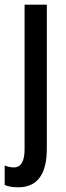

<svg xmlns="http://www.w3.org/2000/svg" viewBox="-41 -560 284 820"><path d="M36 240Q2 240 -21 230V147Q0 155 18 155Q64 155 64 77V-540H159V75Q159 240 36 240Z"/></svg>

Font: Noto Sans Sinhala ExtraCondensed Medium
Style: Regular
Weight: 500
Width: 2
Designer: Jelle Bosma - Monotype Design Team
Foundry: Monotype Imaging Inc.
Version: Version 2.006; ttfautohint (v1.8.4.7-5d5b)